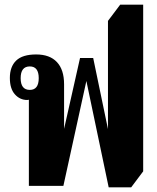

<svg xmlns="http://www.w3.org/2000/svg" viewBox="-20 -792 669 818"><path d="M443 6 348 -447 250 0H103V-367Q100 -366 96 -366Q65 -366 43.5 -390Q22 -414 22 -460Q22 -508 49 -534Q76 -560 134 -560Q192 -560 222.5 -527.5Q253 -495 253 -433V-243L321 -545H377L440 -242V-703L492 -772H590V-62L539 6ZM107 -409Q145 -409 145 -459Q145 -509 107 -509Q68 -509 68 -459Q68 -409 107 -409Z"/></svg>

Font: Noto Serif Thai ExtraCondensed Black
Style: Regular
Weight: 900
Width: 2
Designer: Monotype Design Team
Foundry: Monotype Imaging Inc.
Version: Version 2.002; ttfautohint (v1.8.4.7-5d5b)